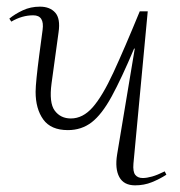

<svg xmlns="http://www.w3.org/2000/svg" viewBox="-20 -543 541 577"><path d="M8 -487Q25 -501 48.5 -512Q72 -523 100 -523Q130 -523 146 -505Q162 -487 156 -446Q151 -408 145.5 -369.5Q140 -331 135 -293Q127 -234 144.5 -210.5Q162 -187 193 -187Q229 -187 258.5 -220.5Q288 -254 321 -325.5Q354 -397 400 -509H424L381 -51Q379 -27 386.5 -17.5Q394 -8 409 -8Q421 -8 437 -12.5Q453 -17 475 -28L480 -18Q460 -5 436.5 4.5Q413 14 386 14Q352 14 338.5 -11Q325 -36 332 -79L385 -397H383Q345 -307 315.5 -253Q286 -199 255.5 -175.5Q225 -152 184 -152Q133 -152 110 -184Q87 -216 87 -267Q87 -281 90 -310.5Q93 -340 98 -378Q103 -416 108 -453Q114 -497 80 -497Q46 -497 14 -478Z"/></svg>

Font: Display Extralight
Style: Italic
Weight: 200
Italic angle: -2°
Designer: Latin by Veronika Burian and Jose Scaglione. Greek by Irene Vlachou. Cyrillic by Vera Evstafieva
Foundry: TypeTogether
Version: Version 3.002